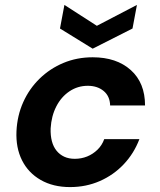

<svg xmlns="http://www.w3.org/2000/svg" viewBox="-20 -749 649 781"><path d="M265 12Q196 12 145.5 -17Q95 -46 69.5 -97Q44 -148 47 -215Q50 -279 74.5 -333.5Q99 -388 141 -429Q183 -470 238 -493Q293 -516 357 -516Q454 -516 512 -464Q570 -412 570 -320H428Q427 -358 401.5 -379Q376 -400 337 -400Q296 -400 262.5 -377.5Q229 -355 209 -316Q189 -277 186 -227Q185 -198 191 -175Q197 -152 210 -136Q223 -120 241.5 -111.5Q260 -103 284 -103Q311 -103 334.5 -112.5Q358 -122 376.5 -140Q395 -158 404 -183H547Q525 -125 483.5 -81Q442 -37 386 -12.5Q330 12 265 12ZM537 -729 519 -633 357 -551 224 -633 242 -729 374 -644Z"/></svg>

Font: DM Sans
Style: Bold Italic
Weight: 700
Italic angle: -10°
Designer: Colophon Foundry, Jonny Pinhorn
Foundry: Colophon Foundry
Version: Version 4.004;gftools[0.9.30]